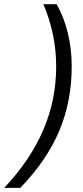

<svg xmlns="http://www.w3.org/2000/svg" viewBox="-94 -739 398 917"><path d="M174.3 -421.9Q174.3 -575.2 113.3 -718.8H176.8Q211.9 -655.8 230.2 -580.3Q248.5 -504.9 248.5 -422.4Q248.5 -254.4 188.5 -112.8Q128.4 28.8 2.9 158.2H-73.7Q51.8 24.4 113 -118.9Q174.3 -262.2 174.3 -421.9Z"/></svg>

Font: Viking Open Sans
Style: Italic
Weight: 400
Italic angle: -12°
Foundry: Ascender Corporation
Version: Version 2.000